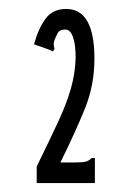

<svg xmlns="http://www.w3.org/2000/svg" viewBox="-20 -655 290 429"><path d="M62 -283Q91 -342 110 -383Q129 -424 138.5 -457.5Q148 -491 149 -526Q149 -556 143 -572.5Q137 -589 126 -589Q115 -589 110 -583Q102 -568 100.5 -561Q99 -554 102 -546L98 -540L90 -544L56 -556Q66 -592 82 -613.5Q98 -635 128 -635Q191 -635 191 -524Q191 -465 170 -413Q149 -361 115 -292H148Q165 -292 172 -294Q179 -296 185 -302H192V-246H62Z"/></svg>

Font: Inconsolata UltraCondensed Medium
Style: Regular
Weight: 500
Width: 1
Monospace: yes
Designer: Raph Levien, Cyreal, Brenton Simpson
Foundry: Raph Levien, Cyreal, Google
Version: Version 3.001; ttfautohint (v1.8.2.53-6de2)